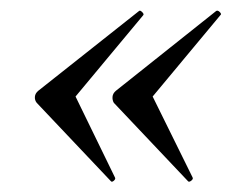

<svg xmlns="http://www.w3.org/2000/svg" viewBox="-20 -385 467 366"><path d="M245 -364Q247 -366 251 -362Q255 -358 253 -356L124 -201L199 -47Q201 -44 197 -40.5Q193 -37 191 -40L50 -189Q46 -194 46.5 -200.5Q47 -207 53 -212ZM392 -364Q395 -366 399 -362Q403 -358 400 -356L271 -201L347 -47Q349 -44 344.5 -40.5Q340 -37 338 -40L197 -189Q194 -194 194.5 -200.5Q195 -207 201 -212Z"/></svg>

Font: Cormorant Medium
Style: Italic
Weight: 500
Italic angle: -10°
Designer: Christian Thalmann (Catharsis Fonts)
Foundry: Catharsis Fonts
Version: Version 4.000